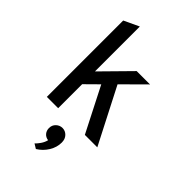

<svg xmlns="http://www.w3.org/2000/svg" viewBox="-292 -821 1200 1200"><g transform="rotate(45 308.0 -221.5)"><path d="M280 -296 195 -212V0H95V-675L195 -722V-325L378 -511H496L352 -368L541 0H431ZM246 260Q258 250 272.5 229Q287 208 292 186Q269 183 255.5 167Q242 151 242 128Q242 102 260 85Q278 68 302 68Q327 68 345 86.5Q363 105 363 136Q363 178 339.5 216.5Q316 255 277 279Z"/></g></svg>

Font: Overpass Mono Light
Style: Bold
Weight: 600
Monospace: yes
Designer: Delve Withrington, Dave Bailey
Foundry: Delve Fonts
Version: Version 1.000;DELV;Overpass